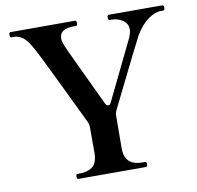

<svg xmlns="http://www.w3.org/2000/svg" viewBox="-81 -821 928 905"><g transform="rotate(-10 382.5 -368.5)"><path d="M222 0Q215 0 215 -13Q215 -24 222 -24H234Q271 -24 294 -41.5Q317 -59 318 -105V-231Q318 -244 312 -257Q273 -338 206.5 -475.5Q140 -613 129 -632Q103 -681 82.5 -696.5Q62 -712 40 -712H27Q20 -712 20 -725Q20 -737 27 -737H336Q343 -737 343 -725Q343 -712 336 -712H323Q293 -712 275 -701Q257 -690 257 -666Q257 -653 265 -632Q274 -609 407 -329Q413 -317 421 -317Q431 -317 435 -329L575 -617Q583 -639 583 -652Q583 -681 559 -696.5Q535 -712 508 -712H497Q490 -712 490 -725Q490 -737 497 -737H753Q761 -737 761 -725Q761 -712 753 -712H742Q714 -712 681 -688.5Q648 -665 620 -619Q608 -598 465 -308L455 -288Q449 -275 449 -262L448 -105Q448 -24 533 -24H545Q553 -24 553 -13Q553 0 545 0Z"/></g></svg>

Font: Shippori Mincho B1
Style: Bold
Weight: 700
Designer: FONTDASU
Foundry: FONTDASU / Google Inc. / but / Adobe
Version: Version 3.110; ttfautohint (v1.8.3)